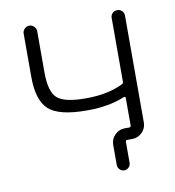

<svg xmlns="http://www.w3.org/2000/svg" viewBox="-75 -612 708 776"><g transform="rotate(-10 279.0 -223.5)"><path d="M429.7 -517.6Q429.7 -529.3 437.5 -537.1Q445.3 -544.9 457 -544.9Q468.8 -544.9 476.6 -537.1Q484.4 -529.3 484.4 -517.6V-79.1Q484.4 -55.7 467.3 -38.6Q450.2 -21.5 426.8 -21.5H406.2Q399.4 -21.5 399.4 -13.7V71.3Q399.4 82 391.6 89.8Q383.8 97.7 373 97.7Q362.3 97.7 354.5 89.8Q346.7 82 346.7 71.3V-11.7Q346.7 -35.2 363.8 -52.2Q380.9 -69.3 404.3 -69.3H421.9Q429.7 -69.3 429.7 -76.2V-189.5Q429.7 -192.4 427.7 -193.8Q425.8 -195.3 422.9 -194.3Q357.4 -167 270.5 -167Q267.6 -167 264.6 -167Q153.3 -167 110.8 -204.6Q68.4 -242.2 68.4 -340.8V-517.6Q68.4 -528.3 76.7 -536.6Q85 -544.9 96.2 -544.9Q107.4 -544.9 115.7 -536.6Q124 -528.3 124 -517.6V-347.7Q124 -269.5 153.3 -242.7Q182.6 -215.8 270.5 -215.8Q361.3 -215.8 422.9 -246.1Q429.7 -249 429.7 -255.9Z"/></g></svg>

Font: Gen Jyuu Gothic P Light
Style: Regular
Weight: 200
Designer: [Source Han Sans]
Ryoko NISHIZUKA  (kana & ideographs); Paul D. Hunt (Latin, Greek & Cyrillic); Wenlong ZHANG  (bopomofo
Version: Version 1.002.20150607